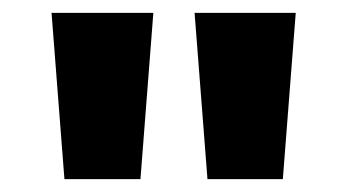

<svg xmlns="http://www.w3.org/2000/svg" viewBox="-20 -734 540 298"><path d="M218 -714 198 -456H80L60 -714ZM439 -714 419 -456H302L282 -714Z"/></svg>

Font: Noto Sans Cherokee ExtraBold
Style: Regular
Weight: 800
Designer: Monotype Design Team
Foundry: Monotype Imaging Inc.
Version: Version 2.001; ttfautohint (v1.8.4.7-5d5b)